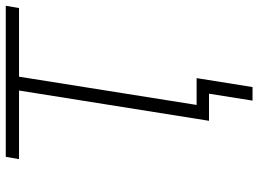

<svg xmlns="http://www.w3.org/2000/svg" viewBox="-135 -610 896 666"><g transform="rotate(-90 313.0 -277.0)"><path d="M297 151 321 0H227L332 -659H94L102 -705H626L618 -659H380L282 -43H375L344 151Z"/></g></svg>

Font: Nunito Sans 7pt SemiCondensed ExtraLight
Style: Italic
Weight: 250
Width: 4
Italic angle: -9°
Designer: Vernon Adams
Foundry: Vernon Adams
Version: Version 3.101;gftools[0.9.27]